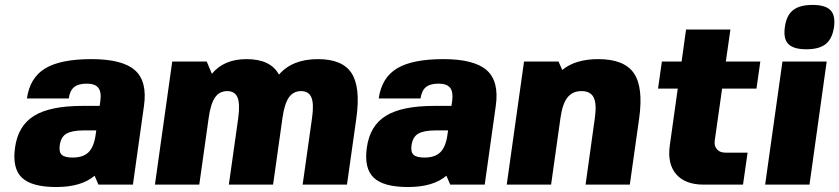

<svg xmlns="http://www.w3.org/2000/svg" viewBox="-20 -750 3410 780"><path d="M41 -149.9Q53.2 -239.3 118.4 -279.5Q183.6 -319.8 314.9 -319.8H384.8L387.7 -339.8Q392.6 -376.5 379.4 -393.3Q366.2 -410.2 332.5 -410.2Q298.3 -410.2 281 -396Q263.7 -381.8 259.3 -350.1H89.4Q101.1 -434.1 163.3 -471.9Q225.6 -509.8 351.6 -509.8Q477.5 -509.8 528.3 -464.6Q579.1 -419.4 564.9 -319.8L520 0H379.9L364.3 -36.1Q310.5 9.8 208.5 9.8Q108.9 9.8 69.1 -28.1Q29.3 -65.9 41 -149.9ZM371.1 -220.2H320.8Q272.5 -220.2 250 -207Q227.5 -193.8 222.7 -160.2Q218.8 -132.3 231 -121.1Q243.2 -109.9 275.4 -109.9Q317.4 -109.9 339.4 -131.3Q361.3 -152.8 368.2 -200.2Z M827.6 -270 789.6 0H609.4L679.7 -500H819.8L840.8 -450.2Q889.6 -509.8 981.4 -509.8Q1079.6 -509.8 1113.3 -446.8Q1167.5 -509.8 1271.5 -509.8Q1371.1 -509.8 1408.2 -452.9Q1445.3 -396 1427.7 -270L1389.6 0H1209.5L1247.6 -270Q1255.9 -328.1 1245.1 -354Q1234.4 -379.9 1203.1 -379.9Q1171.4 -379.9 1153.3 -353.8Q1135.3 -327.6 1127.4 -270L1089.4 0H909.7L947.8 -270Q955.6 -327.6 945.1 -353.8Q934.6 -379.9 902.8 -379.9Q871.1 -379.9 853.3 -353.8Q835.4 -327.6 827.6 -270Z M1470.2 -149.9Q1482.4 -239.3 1547.6 -279.5Q1612.8 -319.8 1744.1 -319.8H1814L1816.9 -339.8Q1821.8 -376.5 1808.6 -393.3Q1795.4 -410.2 1761.7 -410.2Q1727.5 -410.2 1710.2 -396Q1692.9 -381.8 1688.5 -350.1H1518.6Q1530.3 -434.1 1592.5 -471.9Q1654.8 -509.8 1780.8 -509.8Q1906.7 -509.8 1957.5 -464.6Q2008.3 -419.4 1994.1 -319.8L1949.2 0H1809.1L1793.5 -36.1Q1739.7 9.8 1637.7 9.8Q1538.1 9.8 1498.3 -28.1Q1458.5 -65.9 1470.2 -149.9ZM1800.3 -220.2H1750Q1701.7 -220.2 1679.2 -207Q1656.7 -193.8 1651.9 -160.2Q1647.9 -132.3 1660.2 -121.1Q1672.4 -109.9 1704.6 -109.9Q1746.6 -109.9 1768.6 -131.3Q1790.5 -152.8 1797.4 -200.2Z M2249 -500 2264.2 -465.8Q2317.4 -509.8 2410.6 -509.8Q2515.6 -509.8 2554.9 -452.9Q2594.2 -396 2576.7 -270L2538.6 0H2358.9L2396.5 -270Q2404.8 -328.1 2391.8 -354Q2378.9 -379.9 2342.3 -379.9Q2305.7 -379.9 2285.2 -353.8Q2264.6 -327.6 2256.8 -270L2218.8 0H2038.6L2108.9 -500Z M2883.8 -180.2Q2880.4 -157.7 2892.3 -143.8Q2904.3 -129.9 2926.8 -129.9H3017.1L2998.5 0H2838.4Q2763.2 0 2726.8 -42.5Q2690.4 -85 2701.2 -160.2L2733.4 -390.1H2653.3L2668.9 -500H2749L2767.1 -629.9H2947.3L2928.7 -500H3068.8L3053.2 -390.1H2913.6Z M3268.6 0H3088.4L3158.7 -500H3338.4ZM3368.2 -640.1Q3361.3 -592.8 3334.7 -571.3Q3308.1 -549.8 3255.9 -549.8Q3203.6 -549.8 3182.6 -571.3Q3161.6 -592.8 3168.5 -640.1Q3174.8 -687.5 3201.7 -708.7Q3228.5 -730 3280.8 -730Q3333 -730 3353.8 -708.7Q3374.5 -687.5 3368.2 -640.1Z"/></svg>

Font: Fivo Sans Heavy
Style: Regular
Weight: 900
Designer: Alexander Slobzheninov
Foundry: Alexander Slobzheninov
Version: 1.0